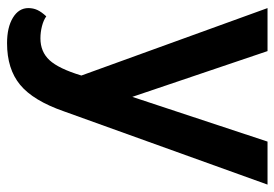

<svg xmlns="http://www.w3.org/2000/svg" viewBox="-140 -450 797 558"><g transform="rotate(90 259.0 -171.5)"><path d="M517 -550 304 42Q273 131 227 169Q181 207 106 207Q60 207 32 190Q4 173 4 145Q4 131 9.5 119Q15 107 28 93Q39 101 56.5 105.5Q74 110 92 110Q131 110 155.5 83.5Q180 57 200 -9L4 -550H129L262 -157L392 -550Z"/></g></svg>

Font: Krub SemiBold
Style: Regular
Weight: 600
Version: Version 1.000; ttfautohint (v1.6)